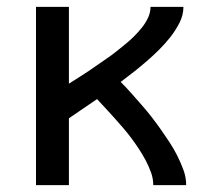

<svg xmlns="http://www.w3.org/2000/svg" viewBox="-20 -540 640 560"><path d="M85 0V-520H181V-296Q195 -305 209.5 -314Q224 -323 238 -332.5Q252 -342 265.5 -351.5Q279 -361 293 -370.5Q307 -380 320 -390.5Q333 -401 346 -411.5Q359 -422 371 -434Q383 -446 393.5 -459Q404 -472 411.5 -487.5Q419 -503 419 -520H515Q515 -496 503.5 -473.5Q492 -451 477 -432Q462 -413 444.5 -395.5Q427 -378 408.5 -362Q390 -346 371 -331Q352 -316 332 -301Q348 -285 363 -268Q378 -251 393 -234Q408 -217 422 -199Q436 -181 449 -162.5Q462 -144 474.5 -125Q487 -106 497 -86Q507 -66 515 -44.5Q523 -23 523 0H427Q427 -19 420.5 -37Q414 -55 405 -72Q396 -89 385.5 -105Q375 -121 363.5 -136.5Q352 -152 339.5 -166.5Q327 -181 314.5 -195Q302 -209 289 -223Q276 -237 263 -251Q242 -237 222 -223Q202 -209 181 -195V0Z"/></svg>

Font: Iosevka Fixed Curly Md Ex
Style: Regular
Weight: 500
Width: 7
Monospace: yes
Designer: Belleve Invis
Foundry: Belleve Invis
Version: Version 30.1.2